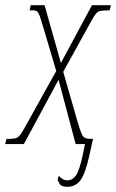

<svg xmlns="http://www.w3.org/2000/svg" viewBox="-38 -556 448 741"><path d="M222 165Q199 165 192 153.5Q185 142 185 136Q185 129 190 123Q204 140 222 140Q242 140 255.5 120.5Q269 101 282 39L290 0H254L188 -248L54 0H-18L-13 -20H-7Q13 -20 22.5 -22.5Q32 -25 40 -35.5Q48 -46 61 -70L179 -282L128 -454Q119 -485 114 -497.5Q109 -510 104 -513Q99 -516 89 -516H76L81 -536H134L197 -313L317 -536H390L385 -516H379Q358 -516 348 -513.5Q338 -511 330.5 -501Q323 -491 310 -467L206 -279L259 -94Q272 -49 279.5 -34.5Q287 -20 310 -20H321L308 39Q292 113 273 139Q254 165 222 165Z"/></svg>

Font: Noto Serif ExtraCondensed Thin
Style: Italic
Weight: 100
Width: 2
Italic angle: -12°
Designer: Monotype Design Team
Foundry: Monotype Imaging Inc.
Version: Version 2.013